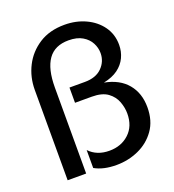

<svg xmlns="http://www.w3.org/2000/svg" viewBox="-137 -852 882 971"><g transform="rotate(-20 304.5 -366.5)"><path d="M325.2 12.2Q289.6 12.2 260.5 5.6Q231.4 -1 208 -14.2V-110.8Q248.5 -67.9 315.9 -67.9Q379.9 -67.9 422.1 -107.2Q464.4 -146.5 464.4 -214.4Q464.4 -245.6 452.4 -278.3Q440.4 -311 410.2 -333.3Q379.9 -355.5 324.7 -355.5H234.4V-437.5H317.4Q377 -437.5 409.4 -470Q441.9 -502.4 441.9 -547.9Q441.9 -576.2 428.2 -602.5Q414.6 -628.9 385.5 -646.2Q356.4 -663.6 311 -663.6Q236.3 -663.6 200.7 -613Q165 -562.5 165 -462.4V0H65.4V-485.8Q65.4 -554.7 95.2 -613.3Q125 -671.9 181.6 -708.3Q238.3 -744.6 318.4 -744.6Q380.9 -744.6 432.1 -720.7Q483.4 -696.8 513.9 -654.1Q544.4 -611.3 544.4 -555.2Q544.4 -518.6 529.5 -487.1Q514.6 -455.6 484.4 -433.3Q454.1 -411.1 406.7 -401.4Q486.8 -386.2 528.8 -335.7Q570.8 -285.2 570.8 -209.5Q570.8 -136.7 535.6 -87.4Q500.5 -38.1 444.3 -12.9Q388.2 12.2 325.2 12.2Z"/></g></svg>

Font: Schibsted Grotesk Medium
Style: Regular
Weight: 500
Designer: Bakken & Baeck AS, Henrik Kongsvoll
Foundry: Schibsted ASA
Version: Version 1.100;gftools[0.9.25]